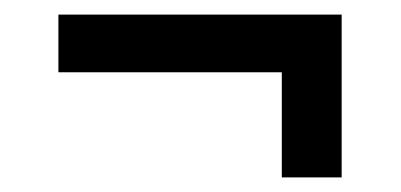

<svg xmlns="http://www.w3.org/2000/svg" viewBox="-20 -364 549 263"><path d="M60 -265V-344H448V-265ZM366 -121V-317H448V-121Z"/></svg>

Font: Bricolage Grotesque 18pt
Style: Regular
Weight: 400
Version: Version 1.001;gftools[0.9.33.dev8+g029e19f]